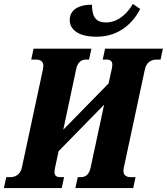

<svg xmlns="http://www.w3.org/2000/svg" viewBox="-60 -963 854 983"><path d="M434 -775C553 -775 622 -848 658 -917L620 -943C598 -903 550 -848 483 -848C433 -848 411 -874 411 -939C337 -939 297 -909 297 -860C297 -817 334 -775 434 -775ZM-40 0H256L268 -56H248C228 -56 219 -65 219 -82C219 -88 220 -96 222 -105L240 -189L473 -427L404 -105C397 -72 380 -56 354 -56H338L326 0H622L634 -56H609C587 -56 572 -66 572 -87C572 -92 573 -99 574 -105L682 -609C689 -642 713 -658 741 -658H762L774 -714H478L466 -658H486C506 -658 515 -649 515 -632C515 -626 514 -618 512 -609L496 -536L264 -299L330 -609C337 -642 354 -658 380 -658H396L408 -714H112L100 -658H125C147 -658 162 -648 162 -627C162 -622 161 -615 160 -609L52 -105C45 -72 21 -56 -7 -56H-28Z"/></svg>

Font: Noto Serif ExtraCondensed Black
Style: Italic
Weight: 900
Width: 2
Italic angle: -12°
Designer: Monotype Design Team
Foundry: Monotype Imaging Inc.
Version: Version 2.014